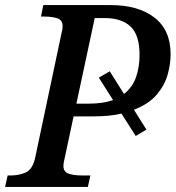

<svg xmlns="http://www.w3.org/2000/svg" viewBox="-41 -734 693 754"><path d="M-21 0 -11 -45H2Q34 -45 60.5 -57Q87 -69 97 -114L200 -601Q205 -619 205 -631Q205 -655 184.5 -662Q164 -669 133 -669H120L129 -714H394Q502 -714 565.5 -665Q629 -616 629 -521Q629 -483 617.5 -441.5Q606 -400 575 -363Q544 -326 485 -303L534 -225L492 -200L436 -288Q412 -282 384 -279.5Q356 -277 323 -277H248L213 -113Q211 -106 209.5 -97Q208 -88 208 -83Q208 -59 228.5 -52Q249 -45 281 -45H314L304 0ZM309 -327Q363 -327 403 -341L347 -429L390 -454L446 -365Q479 -391 493 -430.5Q507 -470 507 -519Q507 -597 471.5 -630Q436 -663 371 -663H331L259 -327Z"/></svg>

Font: Noto Serif Medium
Style: Italic
Weight: 500
Italic angle: -12°
Designer: Monotype Design Team
Foundry: Monotype Imaging Inc.
Version: Version 2.014; ttfautohint (v1.8.4.7-5d5b)